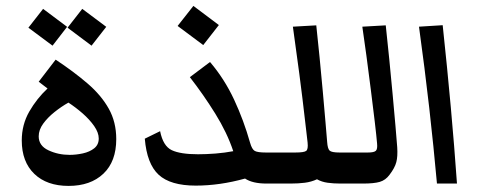

<svg xmlns="http://www.w3.org/2000/svg" viewBox="-20 -609 1598 637"><path d="M283.7 -457.5 204.1 -517.1 252.9 -579.6 332.5 -520ZM154.3 -457.5 74.2 -517.1 123 -579.6 202.6 -520ZM207.5 7.8Q135.3 7.8 93.8 -32.2Q52.2 -72.3 52.2 -143.1Q52.2 -195.3 77.1 -238.8Q102.1 -282.2 137.7 -315.4L108.4 -337.9L164.6 -411.1Q225.1 -371.1 270.5 -332Q315.9 -293 340.8 -248.5Q365.7 -204.1 365.7 -147.5Q365.7 -73.2 323 -32.7Q280.3 7.8 207.5 7.8ZM108.4 -156.7Q108.4 -125.5 140.6 -110.4Q172.9 -95.2 210.9 -95.2Q232.4 -95.2 254.9 -100.1Q277.3 -105 292.5 -116.9Q307.6 -128.9 307.6 -149.4Q307.6 -168.9 292.5 -190.7Q277.3 -212.4 254.2 -232.7Q231 -252.9 207 -268.6Q183.6 -255.4 160.9 -237.3Q138.2 -219.2 123.3 -198.7Q108.4 -178.2 108.4 -156.7Z M896.5 0H864.3Q817.9 0 793 -16.6Q709 6.8 629.4 6.8Q545.4 6.8 506.3 -29.3Q467.3 -65.4 460.4 -148.9L511.2 -173.8Q521 -124.5 549.8 -110.8Q578.6 -97.2 637.2 -97.2Q664.1 -97.2 695.1 -99.6Q726.1 -102.1 753.9 -107.4Q733.4 -168.9 694.1 -232.2Q654.8 -295.4 609.9 -353L676.8 -403.3Q724.6 -347.2 756.6 -278.6Q788.6 -210 809.6 -135.7Q815.9 -113.3 825.4 -108.2Q835 -103 861.8 -103H896.5Q914.1 -103 921.4 -91.3Q928.7 -79.6 928.7 -50.3Q928.7 0 896.5 0ZM654.3 -459.5 569.3 -522.9 621.6 -589.4 706.1 -525.9Z M896.5 0Q864.3 0 864.3 -50.3Q864.3 -79.6 871.6 -91.3Q878.9 -103 896.5 -103H960Q988.8 -103 995.8 -108.4Q1002.9 -113.8 1000.5 -136.2Q999 -149.9 997.1 -165.8Q995.1 -181.6 993.2 -199.2Q983.9 -281.2 972.9 -365.2Q961.9 -449.2 951.7 -520.5L1029.3 -524.9Q1034.7 -476.1 1040.3 -418.5Q1045.9 -360.8 1051 -304.9Q1056.2 -249 1059.8 -204.6Q1063.5 -160.2 1065.4 -138.2Q1066.9 -115.7 1073.5 -109.4Q1080.1 -103 1106.4 -103H1129.9Q1147.5 -103 1154.8 -91.3Q1162.1 -79.6 1162.1 -50.3Q1162.1 0 1129.9 0H1108.9Q1086.4 0 1066.9 -2.7Q1047.4 -5.4 1031.7 -14.2Q1012.7 -5.4 991.2 -2.7Q969.7 0 944.3 0Z M1129.9 0Q1097.7 0 1097.7 -50.3Q1097.7 -79.6 1105 -91.3Q1112.3 -103 1129.9 -103H1200.7Q1221.2 -103 1227.1 -108.9Q1232.9 -114.7 1231 -133.3Q1229 -157.2 1223.4 -204.8Q1217.8 -252.4 1210.4 -310.5Q1203.1 -368.7 1195.6 -424.6Q1188 -480.5 1182.1 -520.5L1259.8 -524.9Q1265.6 -472.2 1271.5 -412.4Q1277.3 -352.5 1282.7 -295.2Q1288.1 -237.8 1292 -191.7Q1295.9 -145.5 1297.9 -120.1Q1299.8 -90.3 1294.9 -71.3Q1290 -52.2 1272.5 -29.3Q1259.3 -11.2 1240 -5.6Q1220.7 0 1184.6 0Z M1429.7 0Q1418.9 -120.1 1404.1 -251.2Q1389.2 -382.3 1370.1 -520.5L1448.7 -525.4Q1463.9 -383.3 1475.6 -253.9Q1487.3 -124.5 1496.1 0Z"/></svg>

Font: Markazi Text SemiBold
Style: Regular
Weight: 600
Designer: Borna Izadpanah (Arabic designer), Fiona Ross (Arabic design director) and Florian Runge (Latin designer)
Foundry: Borna Izadpanah and Florian Runge
Version: Version 1.001; ttfautohint (v1.8.3)